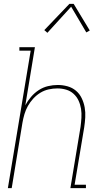

<svg xmlns="http://www.w3.org/2000/svg" viewBox="-20 -981 540 1001"><path d="M21 0 140 -717H81V-735H162L112 -432Q124 -455 142 -476Q160 -497 182.5 -511.5Q205 -526 230.5 -532Q256 -538 281 -538Q307 -538 332 -531Q357 -524 376 -508Q395 -492 406 -469Q417 -446 421.5 -421Q426 -396 424.5 -369.5Q423 -343 419 -317L369 -18H428V0H347L400 -320Q403 -343 404.5 -367Q406 -391 402.5 -413.5Q399 -436 389.5 -456.5Q380 -477 363.5 -492Q347 -507 325 -513.5Q303 -520 279 -520Q257 -520 234 -515Q211 -510 190.5 -497.5Q170 -485 153.5 -467Q137 -449 125.5 -428.5Q114 -408 107.5 -386Q101 -364 97 -341L41 0ZM227 -810 211 -824 342 -961H364L448 -822L430 -812L351 -946Z"/></svg>

Font: Iosevka Slab Thin
Style: Italic
Weight: 100
Italic angle: -9°
Monospace: yes
Designer: Belleve Invis
Foundry: Belleve Invis
Version: Version 11.1.1; ttfautohint (v1.8.3)